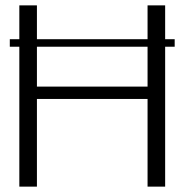

<svg xmlns="http://www.w3.org/2000/svg" viewBox="-20 -695 687 715"><path d="M16.5 -521H630.5V-549H16.5ZM52 0H117.5V-326.5H529.5V0H595V-675H529.5V-372.5H117.5V-675H52Z"/></svg>

Font: Anybody SemiExpanded Light
Style: Regular
Weight: 300
Width: 6
Version: Version 1.113;gftools[0.9.25]